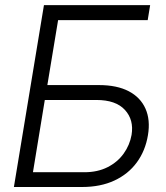

<svg xmlns="http://www.w3.org/2000/svg" viewBox="-20 -748 663 768"><path d="M35.6 0 155.8 -727.5H580.6L570.8 -667.5H212.4L169.4 -407.7H375.5Q447.8 -407.7 494.9 -383.1Q542 -358.4 562 -313.2Q582 -268.1 571.8 -207.5Q561.5 -145 527.3 -98.4Q493.2 -51.8 437.7 -25.9Q382.3 0 308.1 0ZM111.8 -59.1H317.9Q370.1 -59.1 409.9 -79.1Q449.7 -99.1 474.4 -133.3Q499 -167.5 506.3 -208.5Q516.1 -268.6 479.7 -308.3Q443.4 -348.1 365.7 -348.1H159.2Z"/></svg>

Font: Inter Tight Light
Style: Italic
Weight: 300
Italic angle: -9.39999°
Designer: Rasmus Andersson
Foundry: rsms
Version: Version 3.004